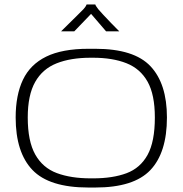

<svg xmlns="http://www.w3.org/2000/svg" viewBox="-20 -828 816 858"><path d="M375 10Q200 10 125 -68.5Q50 -147 50 -303Q50 -403 82.5 -471.5Q115 -540 186.5 -575Q258 -610 375 -610H406Q579 -610 652.5 -532Q726 -454 726 -303Q726 -146 652 -68Q578 10 406 10ZM385 -31H396Q484 -31 545.5 -54Q607 -77 639.5 -136Q672 -195 672 -303Q672 -405 639.5 -463Q607 -521 545 -545.5Q483 -570 396 -570H385Q296 -570 233 -545Q170 -520 137 -461.5Q104 -403 104 -303Q104 -197 137.5 -137.5Q171 -78 234 -54.5Q297 -31 385 -31ZM253 -688Q268 -703 287 -721.5Q306 -740 324 -758Q342 -776 353 -787Q361 -796 364 -801.5Q367 -807 367 -808H406Q406 -804 419 -787Q425 -780 441 -762.5Q457 -745 476.5 -725Q496 -705 513 -688H454L387 -766L312 -688Z"/></svg>

Font: Red Rose Light
Style: Regular
Weight: 300
Designer: Jaikishan Patel
Version: Version 1.001; ttfautohint (v1.8.3)